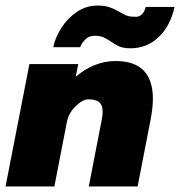

<svg xmlns="http://www.w3.org/2000/svg" viewBox="-29 -672 649 692"><path d="M77 -441H253L244 -395Q273 -421 310 -436.5Q347 -452 388 -452Q522 -452 522 -316Q522 -284 514 -242L467 0H291L338 -242Q341 -257 341 -269Q341 -293 328.5 -303.5Q316 -314 290 -314Q269 -314 243.5 -289Q218 -264 212 -232L167 0H-9ZM371 -522Q355 -533 343 -538Q331 -543 311 -543Q291 -543 278 -529.5Q265 -516 260 -502H163Q170 -537 192.5 -572Q215 -607 248.5 -629.5Q282 -652 323 -652Q348 -652 365.5 -646Q383 -640 404 -628Q417 -620 427 -616Q437 -612 448 -612Q449 -612 460.5 -611.5Q472 -611 482 -620Q492 -629 496 -647H600Q585 -578 542.5 -538Q500 -498 442 -498Q417 -498 402.5 -504Q388 -510 371 -522Z"/></svg>

Font: Teachers ExtraBold
Style: Italic
Weight: 800
Designer: Alfredo Marco Pradil & Chank Diesel
Version: Version 0.009